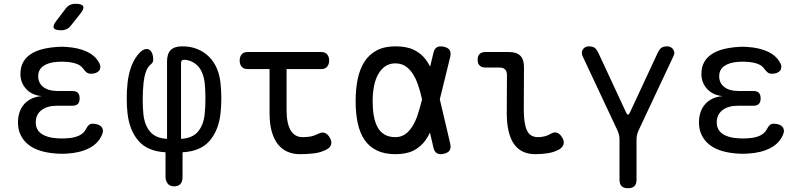

<svg xmlns="http://www.w3.org/2000/svg" viewBox="-20 -805 4240 1015"><path d="M504 -473Q511 -461 510.5 -450Q510 -439 504 -431.5Q498 -424 486.5 -419.5Q475 -415 459 -415Q454 -415 449 -416.5Q444 -418 439.5 -421Q435 -424 430 -429.5Q425 -435 419 -443Q408 -459 385 -467.5Q362 -476 330 -478Q318 -479 306.5 -479Q295 -479 283 -478Q236 -475 209 -456Q182 -437 182 -402Q182 -366 209 -345Q236 -324 284 -324H362Q382 -324 391.5 -314.5Q401 -305 401 -285Q401 -265 391.5 -255.5Q382 -246 362 -246H281Q229 -246 199 -222.5Q169 -199 169 -158Q169 -119 199 -98Q229 -77 281 -74Q294 -73 307.5 -73Q321 -73 334 -74Q372 -76 397.5 -88Q423 -100 434 -122Q438 -130 442 -135.5Q446 -141 450 -144.5Q454 -148 459 -149.5Q464 -151 470 -151Q486 -151 498 -146.5Q510 -142 516.5 -134.5Q523 -127 524 -116Q525 -105 519 -92Q500 -47 452 -22Q404 3 334 7Q321 8 307.5 8Q294 8 281 7Q233 4 195 -7.5Q157 -19 130.5 -40Q104 -61 89.5 -90.5Q75 -120 75 -157Q75 -217 108 -254.5Q141 -292 201 -297Q150 -301 119 -334Q88 -367 88 -414Q88 -449 101.5 -474.5Q115 -500 140.5 -517.5Q166 -535 202 -544.5Q238 -554 283 -557Q295 -558 306.5 -558Q318 -558 330 -557Q394 -553 439 -532Q484 -511 504 -473ZM355 -670Q345 -657 332 -651Q319 -645 303 -645Q271 -645 264.5 -657Q258 -669 278 -695L326 -758Q336 -772 349 -778.5Q362 -785 379 -785Q413 -785 419.5 -772Q426 -759 405 -733Z M900 180Q877 180 866 165Q855 150 855 130V0Q760 -5 712 -60.5Q664 -116 654 -207Q650 -243 650 -285Q650 -327 654 -363Q659 -415 676 -458.5Q693 -502 722 -530Q735 -542 747.5 -545Q760 -548 769.5 -542Q779 -536 784.5 -522.5Q790 -509 790 -489Q790 -481 786.5 -475Q783 -469 773 -461Q759 -448 750.5 -423Q742 -398 739 -368Q735 -330 734.5 -285Q734 -240 738 -202Q744 -144 773.5 -109Q803 -74 863 -71V-480Q863 -521 882.5 -540.5Q902 -560 943 -560Q988 -560 1023.5 -545.5Q1059 -531 1085 -505Q1111 -479 1126.5 -443Q1142 -407 1146 -363Q1150 -327 1150 -285Q1150 -243 1146 -207Q1136 -116 1088 -60.5Q1040 -5 945 0V130Q945 155 934 167.5Q923 180 900 180ZM937 -470V-71Q997 -74 1026.5 -109Q1056 -144 1062 -202Q1066 -240 1066 -285Q1066 -330 1062 -368Q1059 -393 1051 -414.5Q1043 -436 1030 -451.5Q1017 -467 998.5 -477Q980 -487 957 -489Q947 -490 942 -485.5Q937 -481 937 -470Z M1679 -530Q1699 -530 1709.5 -517.5Q1720 -505 1720 -485Q1720 -465 1709.5 -452.5Q1699 -440 1679 -440H1495V-224Q1495 -152 1516.5 -116Q1538 -80 1580 -80Q1600 -80 1619 -83Q1638 -86 1661 -97Q1681 -108 1696.5 -102.5Q1712 -97 1723 -78Q1735 -58 1730.5 -41.5Q1726 -25 1707 -15Q1677 1 1642 5.5Q1607 10 1565 10Q1529 10 1499.5 -3Q1470 -16 1449 -42.5Q1428 -69 1416.5 -110Q1405 -151 1405 -207V-440H1288Q1268 -440 1257.5 -452.5Q1247 -465 1247 -485Q1247 -505 1257.5 -517.5Q1268 -530 1288 -530Z M2360 -46Q2365 -23 2357 -10Q2349 3 2326 8Q2303 13 2289.5 5Q2276 -3 2271 -26L2253 -104Q2243 -83 2231 -66Q2206 -30 2168 -10Q2130 10 2070 10Q2012 10 1971.5 -10Q1931 -30 1906.5 -66.5Q1882 -103 1871 -154.5Q1860 -206 1860 -270Q1860 -334 1871 -387Q1882 -440 1906.5 -478.5Q1931 -517 1971.5 -538.5Q2012 -560 2070 -560Q2130 -560 2168 -541.5Q2206 -523 2231 -490Q2243 -473 2254 -453L2271 -524Q2276 -547 2289.5 -555Q2303 -563 2326 -558Q2349 -553 2357 -540Q2365 -527 2360 -504L2305 -280ZM2211 -280 2210 -285Q2201 -325 2189 -359Q2177 -393 2160.5 -417.5Q2144 -442 2122 -456Q2100 -470 2070 -470Q2039 -470 2016.5 -454.5Q1994 -439 1979 -412Q1964 -385 1957 -348.5Q1950 -312 1950 -270Q1950 -228 1956 -193.5Q1962 -159 1975.5 -133.5Q1989 -108 2012.5 -94Q2036 -80 2070 -80Q2100 -80 2122 -95.5Q2144 -111 2160.5 -137.5Q2177 -164 2188.5 -199.5Q2200 -235 2210 -275Z M2749 -224Q2749 -152 2765.5 -116Q2782 -80 2824 -80Q2841 -80 2858 -84Q2875 -88 2890 -97Q2910 -109 2925.5 -103Q2941 -97 2952 -78Q2964 -58 2959 -42Q2954 -26 2936 -15Q2911 -1 2879 4.5Q2847 10 2809 10Q2773 10 2745 -3Q2717 -16 2698 -42.5Q2679 -69 2669 -110Q2659 -151 2659 -207L2660 -408Q2660 -428 2650 -438Q2640 -448 2620 -448H2546Q2526 -448 2515.5 -458.5Q2505 -469 2505 -489Q2505 -509 2515.5 -519.5Q2526 -530 2546 -530H2670Q2711 -530 2730.5 -510.5Q2750 -491 2750 -450Z M3300 190Q3277 190 3266 179Q3255 168 3255 145V-68Q3255 -81 3252 -93Q3249 -105 3244 -116L3059 -510Q3055 -520 3056 -529Q3057 -538 3062 -545Q3067 -552 3075 -556Q3083 -560 3091 -560Q3110 -560 3121 -554Q3132 -548 3143 -526L3290 -210Q3295 -199 3300 -199Q3305 -199 3310 -210L3457 -526Q3468 -548 3479 -554Q3490 -560 3509 -560Q3517 -560 3525 -556Q3533 -552 3538 -545Q3543 -538 3544.5 -529Q3546 -520 3541 -510L3356 -116Q3351 -105 3348 -93Q3345 -81 3345 -68V145Q3345 168 3334 179Q3323 190 3300 190Z M4104 -473Q4111 -461 4110.5 -450Q4110 -439 4104 -431.5Q4098 -424 4086.5 -419.5Q4075 -415 4059 -415Q4054 -415 4049 -416.5Q4044 -418 4039.5 -421Q4035 -424 4030 -429.5Q4025 -435 4019 -443Q4008 -459 3985 -467.5Q3962 -476 3930 -478Q3918 -479 3906.5 -479Q3895 -479 3883 -478Q3836 -475 3809 -456Q3782 -437 3782 -402Q3782 -366 3809 -345Q3836 -324 3884 -324H3962Q3982 -324 3991.5 -314.5Q4001 -305 4001 -285Q4001 -265 3991.5 -255.5Q3982 -246 3962 -246H3881Q3829 -246 3799 -222.5Q3769 -199 3769 -158Q3769 -119 3799 -98Q3829 -77 3881 -74Q3894 -73 3907.5 -73Q3921 -73 3934 -74Q3972 -76 3997.5 -88Q4023 -100 4034 -122Q4038 -130 4042 -135.5Q4046 -141 4050 -144.5Q4054 -148 4059 -149.5Q4064 -151 4070 -151Q4086 -151 4098 -146.5Q4110 -142 4116.5 -134.5Q4123 -127 4124 -116Q4125 -105 4119 -92Q4100 -47 4052 -22Q4004 3 3934 7Q3921 8 3907.5 8Q3894 8 3881 7Q3833 4 3795 -7.5Q3757 -19 3730.5 -40Q3704 -61 3689.5 -90.5Q3675 -120 3675 -157Q3675 -217 3708 -254.5Q3741 -292 3801 -297Q3750 -301 3719 -334Q3688 -367 3688 -414Q3688 -449 3701.5 -474.5Q3715 -500 3740.5 -517.5Q3766 -535 3802 -544.5Q3838 -554 3883 -557Q3895 -558 3906.5 -558Q3918 -558 3930 -557Q3994 -553 4039 -532Q4084 -511 4104 -473Z"/></svg>

Font: Maple Mono NF
Style: Regular
Weight: 400
Monospace: yes
Designer: subframe7536
Version: Version 7.000